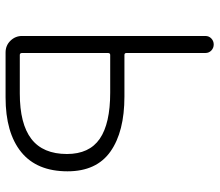

<svg xmlns="http://www.w3.org/2000/svg" viewBox="-68 -700 769 672"><g transform="rotate(90 316.0 -364.5)"><path d="M164.1 0Q139.6 0 123 -17.1Q106.4 -34.2 106.4 -57.6V-699.2Q106.4 -711.9 115.2 -720.2Q124 -728.5 136.2 -728.5Q148.4 -728.5 157.2 -720.2Q166 -711.9 166 -699.2V-422.9Q166 -416 172.9 -416H318.4Q441.4 -416 510.7 -367.2Q580.1 -318.4 580.1 -216.8Q580.1 -109.4 512.7 -54.7Q445.3 0 321.3 0ZM166 -57.6Q166 -49.8 172.9 -49.8H307.6Q414.1 -49.8 466.8 -90.3Q519.5 -130.9 519.5 -214.8Q519.5 -293 466.3 -329.6Q413.1 -366.2 304.7 -366.2H172.9Q166 -366.2 166 -358.4Z"/></g></svg>

Font: irohamaru Light
Style: Regular
Weight: 200
Designer: [Source Han Sans]
Ryoko NISHIZUKA  (kana & ideographs); Paul D. Hunt (Latin, Greek & Cyrillic); Wenlong ZHANG  (bopomofo
Version: Version 1.01